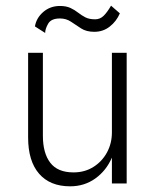

<svg xmlns="http://www.w3.org/2000/svg" viewBox="-20 -646 545 676"><path d="M103 -553Q108 -583 132.5 -604Q157 -625 191 -625Q213 -625 228 -618Q243 -611 255 -601.5Q267 -592 280.5 -585Q294 -578 315 -578Q332 -578 344.5 -590Q357 -602 371 -626L402 -599Q390 -571 366.5 -552.5Q343 -534 312 -534Q284 -534 265.5 -546Q247 -558 230 -569.5Q213 -581 191 -581Q160 -581 149.5 -562.5Q139 -544 139 -530ZM131 -168Q131 -107 157 -73Q183 -39 239 -39Q278 -39 308.5 -58Q339 -77 356.5 -109Q374 -141 374 -180V-460H426V0H374V-91Q354 -45 315.5 -17.5Q277 10 227 10Q156 10 117.5 -34.5Q79 -79 79 -162V-460H131Z"/></svg>

Font: Jost* Light
Style: Regular
Weight: 300
Version: Version 3.7